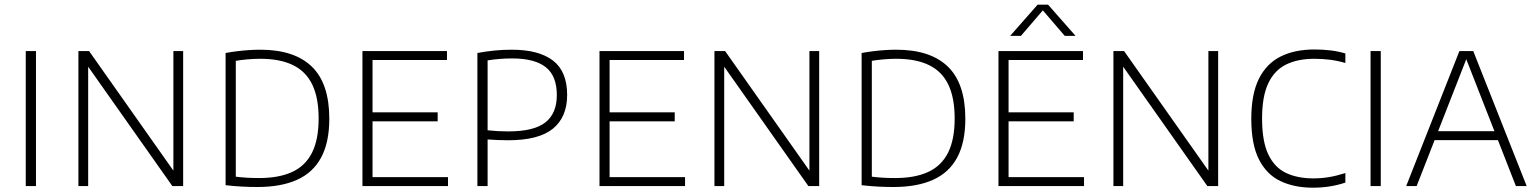

<svg xmlns="http://www.w3.org/2000/svg" viewBox="-20 -820 6766 846"><path d="M93.5 0V-595H138.5V0Z M325.5 0V-595H372.5L757.5 -49H744V-595H787V0H739.5L354.5 -546H368.5V0Z M1114 4Q1080.5 4 1046.5 2.2Q1012.5 0.5 974 -4V-586.5Q998 -591 1024 -594.2Q1050 -597.5 1076 -599.2Q1102 -601 1126.5 -601Q1277 -601 1354 -526.5Q1431 -452 1431 -297Q1431 -193 1395.2 -126.2Q1359.5 -59.5 1289 -27.8Q1218.5 4 1114 4ZM1122 -35.5Q1209.5 -35.5 1267.8 -62.5Q1326 -89.5 1355 -147.5Q1384 -205.5 1384 -297.5Q1384 -389 1356 -447.2Q1328 -505.5 1270.8 -533.2Q1213.5 -561 1127 -561Q1099.5 -561 1071 -558.5Q1042.5 -556 1019 -552V-41.5Q1042.5 -38.5 1067.8 -37Q1093 -35.5 1122 -35.5Z M1577 0V-595H1949.5V-555.5H1621.5V-39.5H1954V0ZM1607 -285.5V-325H1908.5V-285.5Z M2083.5 0V-586.5Q2121 -593.5 2157.5 -597.2Q2194 -601 2235 -601Q2354.5 -601 2416.8 -553Q2479 -505 2479 -401.5Q2479 -304.5 2416.5 -253.2Q2354 -202 2219 -202Q2195 -202 2172.5 -203Q2150 -204 2128.5 -205.5V0ZM2220 -241Q2333 -241 2383.2 -280.8Q2433.5 -320.5 2433.5 -401Q2433.5 -485.5 2384.8 -524Q2336 -562.5 2237 -562.5Q2206.5 -562.5 2180 -560.2Q2153.5 -558 2128.5 -554V-246Q2151 -243.5 2173 -242.2Q2195 -241 2220 -241Z M2621.5 0V-595H2994V-555.5H2666V-39.5H2998.5V0ZM2651.5 -285.5V-325H2953V-285.5Z M3128 0V-595H3175L3560 -49H3546.5V-595H3589.5V0H3542L3157 -546H3171V0Z M3916.5 4Q3883 4 3849 2.2Q3815 0.5 3776.5 -4V-586.5Q3800.5 -591 3826.5 -594.2Q3852.5 -597.5 3878.5 -599.2Q3904.5 -601 3929 -601Q4079.5 -601 4156.5 -526.5Q4233.5 -452 4233.5 -297Q4233.5 -193 4197.8 -126.2Q4162 -59.5 4091.5 -27.8Q4021 4 3916.5 4ZM3924.5 -35.5Q4012 -35.5 4070.2 -62.5Q4128.5 -89.5 4157.5 -147.5Q4186.5 -205.5 4186.5 -297.5Q4186.5 -389 4158.5 -447.2Q4130.5 -505.5 4073.2 -533.2Q4016 -561 3929.5 -561Q3902 -561 3873.5 -558.5Q3845 -556 3821.5 -552V-41.5Q3845 -38.5 3870.2 -37Q3895.5 -35.5 3924.5 -35.5Z M4379.5 0V-595H4752V-555.5H4424V-39.5H4756.5V0ZM4409.5 -285.5V-325H4711V-285.5ZM4431 -662 4552 -799.5H4598L4719 -662H4671.5L4568 -782.5H4582L4478.5 -662Z M4886 0V-595H4933L5318 -49H5304.5V-595H5347.5V0H5300L4915 -546H4929V0Z M5764.5 7Q5683.5 7 5622.5 -21.8Q5561.5 -50.5 5527.5 -117Q5493.5 -183.5 5493.5 -297Q5493.5 -405.5 5527 -472.8Q5560.5 -540 5622.8 -571Q5685 -602 5771.5 -602Q5808 -602 5842 -598Q5876 -594 5908 -584.5V-542.5Q5873.5 -552.5 5840 -556.8Q5806.5 -561 5771.5 -561Q5698 -561 5646.5 -535.5Q5595 -510 5568 -452.2Q5541 -394.5 5541 -298Q5541 -197 5568.5 -139.5Q5596 -82 5646.5 -58Q5697 -34 5766.5 -34Q5802.5 -34 5835.5 -39.5Q5868.5 -45 5908 -57.5V-15.5Q5876 -4.5 5840.2 1.2Q5804.5 7 5764.5 7Z M6019 0V-595H6064V0Z M6176 0 6410.5 -595H6471.5L6707 0H6659.5L6435.5 -572.5H6446L6222 0ZM6286 -202.5 6298 -242H6584.5L6595.5 -202.5Z"/></svg>

Font: Encode Sans SC Condensed Thin ExtraLight
Style: Regular
Weight: 250
Version: Version 3.002